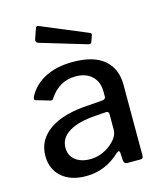

<svg xmlns="http://www.w3.org/2000/svg" viewBox="-114 -835 779 928"><g transform="rotate(-15 276.0 -371.0)"><path d="M202 10Q125 10 80.5 -29.5Q36 -69 36 -135Q36 -216 106.5 -264Q177 -312 307 -318L372 -323Q388 -325 388 -338V-363Q388 -412 358 -440.5Q328 -469 276 -469Q194 -469 145 -395Q142 -389 138.5 -387.5Q135 -386 128 -388L60 -408Q54 -410 54 -416Q54 -420 57 -427Q85 -481 142.5 -510.5Q200 -540 281 -540Q386 -540 438 -495Q490 -450 490 -370V-17Q490 -7 486.5 -3.5Q483 0 475 0H408Q394 0 392 -20L390 -58Q388 -66 384 -66Q381 -66 373 -60Q300 10 202 10ZM374 -264 320 -260Q237 -255 188.5 -226.5Q140 -198 140 -148Q140 -109 168 -86.5Q196 -64 243 -64Q297 -64 345 -101Q388 -136 388 -171V-249Q388 -265 374 -264ZM166 -751 398 -654Q403 -652 404.5 -648Q406 -644 403 -638L394 -612Q392 -605 388 -603Q384 -601 376 -603L146 -672Q137 -675 134.5 -679.5Q132 -684 134 -692L152 -744Q153 -749 157 -751Q161 -753 166 -751Z"/></g></svg>

Font: Libre Franklin Medium
Style: Regular
Weight: 500
Designer: Pablo Impallari, Rodrigo Fuenzalida
Foundry: Impallari Type
Version: Version 1.002; ttfautohint (v1.5)